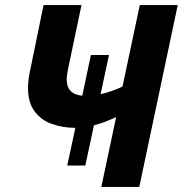

<svg xmlns="http://www.w3.org/2000/svg" viewBox="-20 -734 718 754"><path d="M378 0 436 -274Q417 -265 394.5 -256.5Q372 -248 349 -242L315 -84H244L276 -232Q227 -232 184.5 -247Q142 -262 116 -296.5Q90 -331 90 -389Q90 -415 96 -446L151 -714H300L247 -462Q245 -451 243.5 -441Q242 -431 242 -422Q242 -364 303 -358L337 -518H408L375 -364Q397 -369 418.5 -376.5Q440 -384 461 -394L529 -714H678L527 0Z"/></svg>

Font: Noto IKEA Latin
Style: Bold Italic
Weight: 700
Italic angle: -12°
Designer: Monotype Design Team
Foundry: Monotype Imaging Inc.
Version: Version 1.0